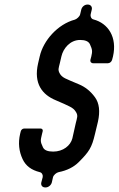

<svg xmlns="http://www.w3.org/2000/svg" viewBox="-20 -753 520 841"><path d="M207 46 212 24C214 14 227 3 237 1C273 -6 303 -21 325 -43C370 -88 382 -106 396 -166L409 -220C419 -265 415 -301 396 -327C377 -353 354 -372 325 -384C296 -396 275 -405 265 -410C255 -415 247 -422 243 -429C232 -447 237 -454 242 -476L249 -506C257 -541 287 -578 331 -578C353 -578 368 -572 374 -559C385 -535 385 -528 380 -506L376 -491C374 -483 379 -476 388 -476H453C461 -476 469 -483 471 -491L475 -506C494 -590 454 -651 389 -668C380 -670 375 -681 377 -690L382 -711C385 -723 377 -733 365 -733H363C350 -733 339 -723 336 -711L331 -690C329 -681 317 -670 308 -667C233 -647 170 -576 154 -506L147 -476C126 -386 166 -338 224 -314C253 -302 274 -292 286 -286C298 -280 306 -273 311 -265C324 -247 317 -236 312 -214C307 -192 302 -169 297 -147C289 -115 256 -89 213 -89C189 -89 174 -95 168 -108C155 -135 158 -139 164 -166L167 -178C169 -185 164 -190 158 -190H86C79 -190 73 -185 71 -178L68 -166C59 -127 63 -90 79 -56C93 -26 118 -8 154 1C164 3 169 14 167 23L161 46C158 58 165 68 178 68H180C192 68 204 58 207 46Z"/></svg>

Font: DIN Rundschrift
Style: EngKursiv
Weight: 400
Width: 3
Version: Version 1.027